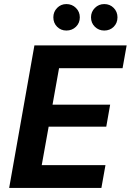

<svg xmlns="http://www.w3.org/2000/svg" viewBox="-20 -923 642 943"><path d="M25 0 149 -700H602L582 -588H270L238 -409H521L502 -301H219L185 -112H498L478 0ZM306 -773Q279 -773 260.5 -791.5Q242 -810 242 -838Q242 -865 260.5 -884Q279 -903 306 -903Q334 -903 353 -884Q372 -865 372 -838Q372 -810 353 -791.5Q334 -773 306 -773ZM492 -773Q465 -773 446 -791.5Q427 -810 427 -838Q427 -865 446 -884Q465 -903 492 -903Q520 -903 538.5 -884Q557 -865 557 -838Q557 -810 538.5 -791.5Q520 -773 492 -773Z"/></svg>

Font: DM Sans 12pt ExtraBold
Style: Italic
Weight: 800
Italic angle: -10°
Version: Version 4.004;gftools[0.9.30]